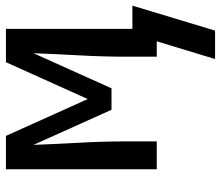

<svg xmlns="http://www.w3.org/2000/svg" viewBox="-70 -490 761 662"><g transform="rotate(-90 311.0 -159.5)"><path d="M536 201H438L499 0H446V-104Q446 -184 450.5 -264.5Q455 -345 458 -425L337 -156H263L142 -425Q145 -345 149.5 -264.5Q154 -184 154 -104V0H58V-520H173L300 -238L427 -520H542V-84H622Z"/></g></svg>

Font: Iosevka Fixed Medium Extended
Style: Regular
Weight: 500
Width: 7
Monospace: yes
Designer: Belleve Invis
Foundry: Belleve Invis
Version: Version 24.1.1; ttfautohint (v1.8.4)